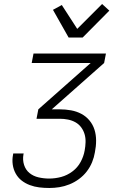

<svg xmlns="http://www.w3.org/2000/svg" viewBox="-20 -937 590 957"><path d="M226 0Q200 0 175.5 -3Q151 -6 128.5 -14.5Q106 -23 88 -37Q70 -51 58.5 -71.5Q47 -92 43.5 -116.5Q40 -141 45 -166L46 -172H98L97 -168Q92 -140 100 -115Q108 -90 127 -74.5Q146 -59 172 -53Q198 -47 225 -47Q255 -47 285 -55Q315 -63 341 -82.5Q367 -102 382 -130Q397 -158 402 -187Q406 -208 406.5 -229Q407 -250 401.5 -268.5Q396 -287 384.5 -302.5Q373 -318 356 -327.5Q339 -337 319 -341Q299 -345 279 -345H162L171 -392L432 -623H138L147 -670H508L499 -623L238 -392H278Q307 -392 334.5 -387Q362 -382 385.5 -369.5Q409 -357 426 -336.5Q443 -316 451 -290.5Q459 -265 459 -236Q459 -207 453 -178Q449 -153 439 -128.5Q429 -104 412.5 -82.5Q396 -61 373.5 -44.5Q351 -28 326 -18Q301 -8 276 -4Q251 0 226 0ZM322 -750 244 -888 288 -912 365 -793 489 -917 525 -884 392 -750Z"/></svg>

Font: Lode Dark Term
Style: Italic
Weight: 400
Italic angle: -11°
Monospace: yes
Designer: Belleve Invis
Foundry: Belleve Invis
Version: Version 29.2.0